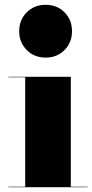

<svg xmlns="http://www.w3.org/2000/svg" viewBox="-20 -780 385 800"><path d="M60 -650Q60 -697.5 91.5 -728.8Q123 -760 170 -760Q217.5 -760 248.8 -728.8Q280 -697.5 280 -650Q280 -603 248.8 -571.5Q217.5 -540 170 -540Q123 -540 91.5 -571.5Q60 -603 60 -650ZM15 -2H85V-458H15V-460H275V-2H345V0H15Z"/></svg>

Font: Bodoni* 96pt Fatface
Style: Regular
Weight: 900
Version: Version 2.3